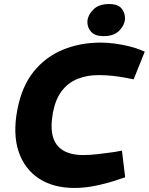

<svg xmlns="http://www.w3.org/2000/svg" viewBox="-20 -921 737 951"><path d="M349 10Q244 10 172.5 -37Q101 -84 72 -171Q43 -258 66 -378Q88 -493 146.5 -566Q205 -639 291 -674.5Q377 -710 479 -710Q513 -710 549.5 -705Q586 -700 618.5 -692Q651 -684 673 -675L697 -665L642 -528L606 -535Q570 -542 536 -545.5Q502 -549 469 -549Q410 -549 363.5 -530Q317 -511 286 -470.5Q255 -430 242 -363Q229 -290 242 -244Q255 -198 293.5 -175.5Q332 -153 392 -153Q426 -153 464.5 -157.5Q503 -162 546 -168L584 -175L600 -43L564 -31Q518 -15 460.5 -2.5Q403 10 349 10ZM493 -742Q449 -742 430 -765Q411 -788 413 -817Q416 -848 443 -874.5Q470 -901 520 -901Q565 -901 583 -878Q601 -855 599 -825Q596 -794 569.5 -768Q543 -742 493 -742Z"/></svg>

Font: REM
Style: Bold Italic
Weight: 700
Italic angle: -11°
Designer: Octavio Pardo
Foundry: Ashler Design
Version: Version 1.005;gftools[0.9.28]